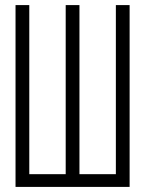

<svg xmlns="http://www.w3.org/2000/svg" viewBox="-20 -734 570 754"><path d="M41 0H489V-714H435V-50H292V-714H238V-50H95V-714H41Z"/></svg>

Font: Noto Sans Mono Condensed Light
Style: Regular
Weight: 300
Width: 3
Designer: Monotype Design Team
Foundry: Monotype Imaging Inc.
Version: Version 2.014